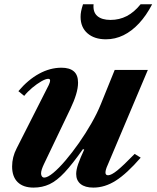

<svg xmlns="http://www.w3.org/2000/svg" viewBox="-20 -842 711 872"><path d="M404 10Q366.5 10 346.2 -6.2Q326 -22.5 326 -52Q326 -71 335 -97Q344 -123 362.5 -163L356.5 -164.5Q309 -97 273.5 -59Q238 -21 205 -5.5Q172 10 132.5 10Q85.5 10 60.2 -14.8Q35 -39.5 35 -86Q35 -128.5 55.5 -168L201.5 -456Q204 -461.5 205.8 -467Q207.5 -472.5 207.5 -476.5Q207.5 -484 199 -484Q187.5 -484 167.5 -472.5Q147.5 -461 126.2 -443.2Q105 -425.5 90 -406.5L63.5 -428Q107.5 -480 157.5 -507.2Q207.5 -534.5 259 -534.5Q296 -534.5 315.2 -518Q334.5 -501.5 334.5 -466.5Q334.5 -442.5 325.5 -412.8Q316.5 -383 300 -348.5L179.5 -96.5Q173.5 -84 170 -73.2Q166.5 -62.5 166.5 -54.5Q166.5 -46 170.5 -40.8Q174.5 -35.5 181 -35.5Q196 -35.5 221.5 -56.5Q247 -77.5 277.2 -113Q307.5 -148.5 338.2 -192.2Q369 -236 395.2 -282Q421.5 -328 438 -369L501 -524.5H651.5L469 -92.5Q459 -71 459 -58Q459 -52 462 -49Q465 -46 471 -46Q485.5 -46 512.8 -68Q540 -90 591.5 -143L619 -126Q556 -53.5 506.2 -21.8Q456.5 10 404 10ZM461 -663.5Q408.5 -663.5 377.2 -690.8Q346 -718 346 -765.5Q346 -778.5 348.5 -791.2Q351 -804 357 -822.5H405Q401.5 -787 422 -769.2Q442.5 -751.5 482 -751.5Q522 -751.5 555.8 -769Q589.5 -786.5 618.5 -822.5H671Q644.5 -771.5 611.5 -736Q578.5 -700.5 540.8 -682Q503 -663.5 461 -663.5Z"/></svg>

Font: Libre Caslon Text
Style: Italic
Weight: 400
Italic angle: -22.583°
Designer: Pablo Impallari, Rodrigo Fuenzalida, Katja Schimmel
Foundry: Pablo Impallari, Rodrigo Fuenzalida
Version: Version 2.000